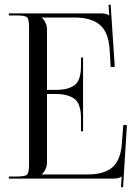

<svg xmlns="http://www.w3.org/2000/svg" viewBox="-20 -759 584 816"><path d="M333 -201.2H324.2V-254.9Q324.2 -318.4 296.4 -338.9Q268.6 -359.4 218.8 -359.4H179.7V-69.3Q179.7 -40 158.2 -18.6V-17.6H352.5Q423.8 -17.6 458.5 -48.8Q493.2 -80.1 498 -149.4L503.9 -227.5H519.5L502.9 37.1L494.1 36.1L497.1 -8.8H496.1Q487.3 0 460 0H17.6V-8.8H51.8Q86.9 -8.8 95.2 -17.1Q103.5 -25.4 103.5 -60.5V-641.6Q103.5 -676.8 95.2 -685.1Q86.9 -693.4 51.8 -693.4H17.6V-702.1H407.2Q434.6 -702.1 443.4 -693.4H444.3L441.4 -738.3L450.2 -739.3L467.8 -474.6H450.2L446.3 -543Q442.4 -620.1 405.8 -652.3Q369.1 -684.6 295.9 -684.6H158.2V-683.6Q179.7 -662.1 179.7 -632.8V-377H218.8Q269.5 -377 296.9 -397Q324.2 -417 324.2 -480.5V-514.6H333Z"/></svg>

Font: FoglihtenNo07
Style: Regular
Weight: 500
Designer: gluk (gluksza@wp.pl)
Foundry: gluk (gluksza@wp.pl)
Version: Version 0.871